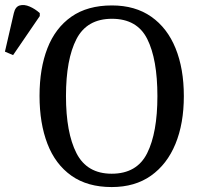

<svg xmlns="http://www.w3.org/2000/svg" viewBox="-108 -747 817 777"><path d="M344 10Q246 10 181 -36Q116 -82 84 -165Q52 -248 52 -359Q52 -470 84 -552Q116 -634 181 -679.5Q246 -725 345 -725Q439 -725 504 -679.5Q569 -634 602.5 -551.5Q636 -469 636 -358Q636 -247 602 -164.5Q568 -82 503 -36Q438 10 344 10ZM344 -44Q446 -44 487.5 -127Q529 -210 529 -358Q529 -507 488 -589Q447 -671 345 -671Q244 -671 201.5 -589Q159 -507 159 -358Q159 -210 201.5 -127Q244 -44 344 -44ZM-55 -524 -88 -538 -52 -694Q-46 -720 -28 -725Q-10 -730 12 -720.5Q34 -711 53 -694V-682Z"/></svg>

Font: Noto Serif SemiCondensed
Style: Regular
Weight: 400
Width: 4
Designer: Monotype Design Team
Foundry: Monotype Imaging Inc.
Version: Version 2.013